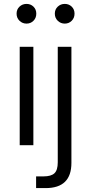

<svg xmlns="http://www.w3.org/2000/svg" viewBox="-20 -744 466 984"><path d="M116 -623Q95 -623 80 -637.5Q65 -652 65 -674Q65 -696 80 -710Q95 -724 116 -724Q137 -724 151.5 -710Q166 -696 166 -674Q166 -652 151.5 -637.5Q137 -623 116 -623ZM81 0V-504H151V0ZM312 -623Q291 -623 276 -637.5Q261 -652 261 -674Q261 -696 276 -710Q291 -724 312 -724Q333 -724 347.5 -710Q362 -696 362 -674Q362 -652 347.5 -637.5Q333 -623 312 -623ZM165 220V160H203Q242 160 259 144Q276 128 276 88V-504H346V91Q346 220 214 220Z"/></svg>

Font: DM Sans Light
Style: Regular
Weight: 300
Designer: Colophon Foundry, Jonny Pinhorn
Foundry: Colophon Foundry
Version: Version 4.004; ttfautohint (v1.8.4.7-5d5b)